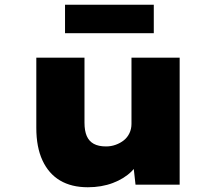

<svg xmlns="http://www.w3.org/2000/svg" viewBox="-20 -778 921 809"><path d="M350 11Q281 11 233 -17.5Q185 -46 159 -102Q133 -158 133 -239V-535H336V-261Q336 -227 345.5 -205Q355 -183 375 -172Q395 -161 427 -161Q448 -161 467.5 -168Q487 -175 502 -187Q517 -199 525.5 -217Q534 -235 534 -256V-535H737V0H551L539 -108L577 -120Q565 -86 534 -55.5Q503 -25 455.5 -7Q408 11 350 11ZM254 -638V-758H628V-638Z"/></svg>

Font: Lexend Giga Black
Style: Regular
Weight: 900
Designer: Bonnie Shaver-Troup, Thomas Jockin
Foundry: Lexend
Version: Version 1.007